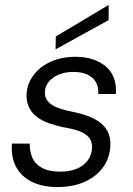

<svg xmlns="http://www.w3.org/2000/svg" viewBox="-20 -742 536 774"><path d="M212 12Q151 12 108.5 -9Q66 -30 45 -69Q24 -108 28 -163H100Q99 -133 110 -107Q121 -81 149 -65.5Q177 -50 223 -50Q261 -50 289 -61.5Q317 -73 333.5 -95Q350 -117 351 -146Q352 -172 338.5 -188Q325 -204 299 -213.5Q273 -223 236 -229Q207 -235 179.5 -244.5Q152 -254 131 -269Q110 -284 98 -307Q86 -330 87 -361Q89 -403 114 -437.5Q139 -472 183 -492.5Q227 -513 284 -513Q360 -513 406 -474.5Q452 -436 447 -363H376Q379 -404 352.5 -428Q326 -452 276 -452Q226 -452 194 -428.5Q162 -405 161 -371Q160 -349 172.5 -334Q185 -319 209.5 -309Q234 -299 270 -292Q301 -286 329.5 -276Q358 -266 380 -250.5Q402 -235 414 -212Q426 -189 425 -155Q423 -105 395 -67Q367 -29 320 -8.5Q273 12 212 12ZM204 -543 205 -595 418 -722V-661Z"/></svg>

Font: DM Sans 17pt Light
Style: Italic
Weight: 300
Italic angle: -10°
Version: Version 4.004;gftools[0.9.30]